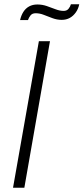

<svg xmlns="http://www.w3.org/2000/svg" viewBox="-20 -879 391 899"><path d="M41 0 162 -686H214L94 0ZM74 -785Q79 -807 89.5 -823.5Q100 -840 116.5 -849Q133 -858 155 -858Q178 -858 199.5 -850.5Q221 -843 240.5 -835.5Q260 -828 278 -828Q293 -828 301 -838Q309 -848 312 -859H351Q347 -838 335 -821Q323 -804 306.5 -795Q290 -786 269 -786Q247 -786 225.5 -794Q204 -802 185 -809.5Q166 -817 147 -817Q131 -817 123 -807Q115 -797 111 -785Z"/></svg>

Font: Archivo SemiCondensed Thin
Style: Italic
Weight: 250
Width: 4
Italic angle: -10°
Designer: Hector Gatti
Foundry: Omnibus-Type
Version: Version 2.001